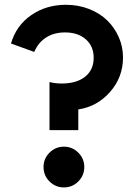

<svg xmlns="http://www.w3.org/2000/svg" viewBox="-20 -784 578 818"><path d="M26.8 -598.6Q49.1 -675.5 113 -719.5Q176.8 -763.6 260.9 -763.6Q313.6 -763.6 359.5 -745.7Q405.5 -727.7 436.8 -697Q468.2 -666.4 486.1 -625.5Q504.1 -584.5 504.1 -539.1Q504.1 -455.5 449.3 -392.7Q394.5 -330 313.6 -317.7V-229.5H190.9V-434.5Q214.1 -428.2 243.2 -428.2Q306.4 -428.2 342.7 -457.3Q379.1 -486.4 379.1 -537.7Q379.1 -587.3 345.5 -616.6Q311.8 -645.9 256.8 -645.9Q210.5 -645.9 176.6 -624.3Q142.7 -602.7 125.9 -562.7ZM313.6 -10.9Q288.2 14.5 252.3 14.5Q216.4 14.5 190.9 -10.9Q165.5 -36.4 165.5 -72.3Q165.5 -108.2 190.9 -133.6Q216.4 -159.1 252.3 -159.1Q288.2 -159.1 313.6 -133.6Q339.1 -108.2 339.1 -72.3Q339.1 -36.4 313.6 -10.9Z"/></svg>

Font: Spartan MB
Style: Bold
Weight: 700
Designer: Matt Bailey, Mirko Velimirovic
Foundry: Matt Bailey
Version: Version 1.005